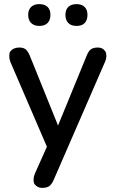

<svg xmlns="http://www.w3.org/2000/svg" viewBox="-20 -726 560 933"><path d="M186 187Q168 187 156.5 177.5Q145 168 144 159Q143 150 143 147Q143 134 149 119L208 -13L30 -426Q25 -440 25 -453Q25 -456 26 -466Q27 -476 40 -485.5Q53 -495 75 -495Q94 -495 105 -486Q116 -477 125 -455L262 -116L401 -455Q410 -478 422 -486.5Q434 -495 455 -495Q473 -495 483.5 -485.5Q494 -476 495.5 -466.5Q497 -457 497 -453Q497 -441 491 -427L241 148Q231 171 218.5 179Q206 187 186 187ZM352 -600Q326 -600 312 -614Q298 -628 298 -654Q298 -679 312 -692.5Q326 -706 352 -706Q377 -706 391 -692.5Q405 -679 405 -654Q405 -628 391.5 -614Q378 -600 352 -600ZM171 -600Q146 -600 131.5 -614Q117 -628 117 -654Q117 -679 131.5 -692.5Q146 -706 171 -706Q197 -706 211 -692.5Q225 -679 225 -654Q225 -628 211 -614Q197 -600 171 -600Z"/></svg>

Font: Nunito SemiBold
Style: Regular
Weight: 600
Designer: Vernon Adams
Foundry: Vernon Adams
Version: Version 3.602